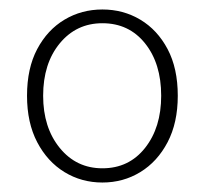

<svg xmlns="http://www.w3.org/2000/svg" viewBox="-20 -827 435 405"><path d="M196 -442Q152 -442 116 -464Q80 -486 58.5 -527Q37 -568 37 -625Q37 -683 58.5 -723.5Q80 -764 116 -785.5Q152 -807 196 -807Q240 -807 276 -785.5Q312 -764 333.5 -723.5Q355 -683 355 -625Q355 -568 333.5 -527Q312 -486 276 -464Q240 -442 196 -442ZM196 -472Q252 -472 286 -515Q320 -558 320 -625Q320 -693 286 -735.5Q252 -778 196 -778Q141 -778 106 -735.5Q71 -693 71 -625Q71 -558 106 -515Q141 -472 196 -472Z"/></svg>

Font: Noto Sans SC Thin Thin
Style: Regular
Weight: 250
Version: Version 2.004-H2;hotconv 1.0.118;makeotfexe 2.5.65603